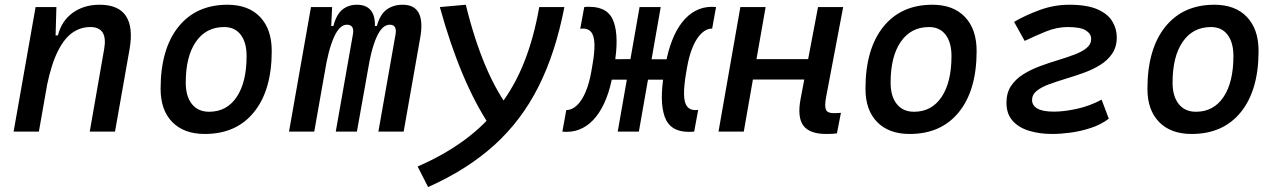

<svg xmlns="http://www.w3.org/2000/svg" viewBox="-20 -547 5313 798"><path d="M36.6 0 127.9 -517.6H214.4L210.9 -394L141.6 0ZM353 0 413.1 -344.2Q420.9 -389.2 406.5 -411.9Q392.1 -434.6 355 -434.6Q315.4 -434.6 281.7 -411.6Q248 -388.7 220.9 -335.2Q193.8 -281.7 174.8 -190.4L199.2 -399.9H220.7Q236.3 -460.9 282.7 -494.1Q329.1 -527.3 394 -527.3Q472.7 -527.3 503.7 -480.2Q534.7 -433.1 518.1 -340.3L458 0Z M831.1 9.8Q744.6 9.8 696 -39.8Q647.5 -89.4 647.5 -177.7Q647.5 -342.8 721.2 -435.1Q794.9 -527.3 925.8 -527.3Q1012.2 -527.3 1060.8 -476.6Q1109.4 -425.8 1109.4 -335Q1109.4 -172.4 1035.9 -81.3Q962.4 9.8 831.1 9.8ZM849.1 -82.5Q922.4 -82.5 963.6 -143.8Q1004.9 -205.1 1004.9 -314Q1004.9 -370.6 980.5 -402.6Q956.1 -434.6 911.6 -434.6Q836.4 -434.6 794.2 -373.5Q752 -312.5 752 -203.6Q752 -146.5 777.6 -114.5Q803.2 -82.5 849.1 -82.5Z M1360.4 -517.6 1354 -384.3 1286.1 0H1181.2L1272.5 -517.6ZM1375.5 0 1446.8 -404.3Q1454.1 -444.3 1421.4 -444.3Q1391.1 -444.3 1367.7 -391.6Q1344.2 -338.9 1329.1 -242.7L1340.8 -439H1365.7Q1377.9 -486.8 1403.1 -507.1Q1428.2 -527.3 1463.9 -527.3Q1509.3 -527.3 1527.6 -494.6Q1545.9 -461.9 1533.2 -390.6L1463.4 0ZM1726.6 -390.6 1657.7 0H1552.7L1624 -404.3Q1627.4 -423.3 1621.6 -433.8Q1615.7 -444.3 1600.1 -444.3Q1567.9 -444.3 1544.7 -391.6Q1521.5 -338.9 1506.8 -242.7L1513.7 -439H1546.4Q1559.6 -487.3 1587.2 -507.3Q1614.7 -527.3 1653.8 -527.3Q1750.5 -527.3 1726.6 -390.6Z M1759.3 230.5 1715.8 145Q1827.1 96.7 1911.9 33.9Q1996.6 -28.8 2057.9 -108.9Q2119.1 -189 2159.2 -290.3Q2199.2 -391.6 2221.2 -517.6H2325.7Q2289.1 -327.6 2217.8 -186.3Q2146.5 -44.9 2033.9 56.6Q1921.4 158.2 1759.3 230.5ZM1916 -527.3Q1987.8 -234.4 2105.5 -83.5L2015.1 -24.9Q1954.1 -117.2 1902.6 -239.7Q1851.1 -362.3 1808.1 -517.6Z M2657.2 -215.8 2672.9 -300.8H2786.1L2771.5 -215.8ZM2335 1Q2330.6 1 2326.2 0.7Q2321.8 0.5 2317.4 0L2333.5 -89.4Q2357.9 -89.8 2378.4 -109.6Q2398.9 -129.4 2414.1 -165.3Q2429.2 -201.2 2437.5 -249L2441.9 -274.4Q2451.7 -329.6 2450.7 -363.3Q2449.7 -397 2438 -412.6Q2426.3 -428.2 2403.8 -428.2Q2400.9 -428.2 2397.9 -428Q2395 -427.7 2391.6 -427.2L2408.2 -517.6Q2414.1 -518.6 2419.7 -518.6Q2425.3 -518.6 2430.7 -518.6Q2509.3 -518.6 2531.2 -455.1Q2553.2 -391.6 2533.2 -274.4L2526.9 -237.8Q2517.1 -182.1 2499.8 -137.9Q2482.4 -93.8 2458 -62.7Q2433.6 -31.7 2402.6 -15.4Q2371.6 1 2335 1ZM2547.4 0 2638.2 -517.6H2726.1L2635.3 0ZM2842.8 1Q2764.6 1 2742.4 -62.5Q2720.2 -126 2740.2 -243.2L2746.6 -279.8Q2756.3 -335.4 2773.7 -379.6Q2791 -423.8 2815.4 -454.8Q2839.8 -485.8 2870.8 -502.2Q2901.9 -518.6 2938.5 -518.6Q2942.9 -518.6 2947.3 -518.3Q2951.7 -518.1 2956.1 -517.6L2939.9 -428.2Q2916 -428.2 2895.3 -408.2Q2874.5 -388.2 2859.4 -352.3Q2844.2 -316.4 2835.9 -268.6L2831.5 -243.2Q2822.3 -188.5 2823 -154.5Q2823.7 -120.6 2835.4 -105Q2847.2 -89.4 2869.6 -89.4Q2872.6 -89.4 2875.5 -89.6Q2878.4 -89.8 2881.8 -90.3L2865.2 0Q2859.4 0.5 2853.8 0.7Q2848.1 1 2842.8 1ZM2481 -215.8 2496.6 -300.8 2612.3 -301.3 2596.7 -215.8Z M2966.3 0 3057.1 -517.6H3162.1L3071.3 0ZM3034.7 -216.3 3049.3 -301.3H3425.8L3411.1 -216.3ZM3414.1 9.8Q3344.7 9.8 3318.8 -25.1Q3293 -60.1 3307.6 -136.7L3379.9 -517.6H3484.4L3413.1 -141.6Q3406.7 -106 3412.8 -91.3Q3418.9 -76.7 3444.8 -76.7Q3458.5 -76.7 3475.1 -78.1L3458.5 7.3Q3449.2 8.8 3438.2 9.3Q3427.2 9.8 3414.1 9.8Z M3760.7 9.8Q3674.3 9.8 3625.7 -39.8Q3577.1 -89.4 3577.1 -177.7Q3577.1 -342.8 3650.9 -435.1Q3724.6 -527.3 3855.5 -527.3Q3941.9 -527.3 3990.5 -476.6Q4039.1 -425.8 4039.1 -335Q4039.1 -172.4 3965.6 -81.3Q3892.1 9.8 3760.7 9.8ZM3778.8 -82.5Q3852.1 -82.5 3893.3 -143.8Q3934.6 -205.1 3934.6 -314Q3934.6 -370.6 3910.2 -402.6Q3885.7 -434.6 3841.3 -434.6Q3766.1 -434.6 3723.9 -373.5Q3681.6 -312.5 3681.6 -203.6Q3681.6 -146.5 3707.3 -114.5Q3732.9 -82.5 3778.8 -82.5Z M4353.5 9.8Q4300.3 9.8 4257.1 -3.4Q4213.9 -16.6 4188.5 -45.2Q4163.1 -73.7 4163.1 -120.1Q4163.1 -161.1 4182.1 -189.7Q4201.2 -218.3 4232.7 -238Q4264.2 -257.8 4301.8 -271.7Q4339.4 -285.6 4376.7 -296.9Q4414.1 -308.1 4445.6 -320.1Q4477.1 -332 4496.1 -347.4Q4515.1 -362.8 4515.1 -385.3Q4515.1 -406.7 4492.9 -420.7Q4470.7 -434.6 4418 -434.6Q4373 -434.6 4327.6 -416.3Q4282.2 -397.9 4238.8 -377L4194.8 -456.1Q4241.2 -483.4 4301.3 -505.4Q4361.3 -527.3 4423.3 -527.3Q4498.5 -527.3 4541.7 -508.1Q4585 -488.8 4603.3 -457.8Q4621.6 -426.8 4621.6 -392.1Q4621.6 -352.1 4602.5 -324Q4583.5 -295.9 4552 -276.6Q4520.5 -257.3 4482.9 -243.9Q4445.3 -230.5 4408 -219.2Q4370.6 -208 4339.1 -196.3Q4307.6 -184.6 4288.6 -169.2Q4269.5 -153.8 4269.5 -131.3Q4269.5 -108.9 4291.5 -95.9Q4313.5 -83 4360.8 -83Q4401.9 -83 4455.1 -94.5Q4508.3 -106 4558.6 -132.8L4588.4 -53.7Q4556.6 -29.3 4514.4 -15.4Q4472.2 -1.5 4429.7 4.2Q4387.2 9.8 4353.5 9.8Z M4932.6 9.8Q4846.2 9.8 4797.6 -39.8Q4749 -89.4 4749 -177.7Q4749 -342.8 4822.8 -435.1Q4896.5 -527.3 5027.3 -527.3Q5113.8 -527.3 5162.4 -476.6Q5210.9 -425.8 5210.9 -335Q5210.9 -172.4 5137.5 -81.3Q5064 9.8 4932.6 9.8ZM4950.7 -82.5Q5023.9 -82.5 5065.2 -143.8Q5106.4 -205.1 5106.4 -314Q5106.4 -370.6 5082 -402.6Q5057.6 -434.6 5013.2 -434.6Q4938 -434.6 4895.8 -373.5Q4853.5 -312.5 4853.5 -203.6Q4853.5 -146.5 4879.2 -114.5Q4904.8 -82.5 4950.7 -82.5Z"/></svg>

Font: Cascadia Code
Style: Italic
Weight: 400
Italic angle: -10°
Designer: Aaron Bell
Foundry: Saja Typeworks
Version: Version 2407.024